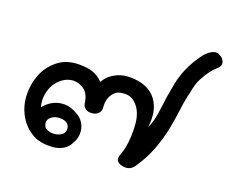

<svg xmlns="http://www.w3.org/2000/svg" viewBox="-90 -751 1110 897"><g transform="rotate(15 465.0 -302.5)"><path d="M335.9 -95.5Q335.9 -64.1 317.7 -38.9Q303.5 -14.1 280.3 -3.3Q257.1 7.6 230.3 7.6Q164.1 7.6 124 -23Q83.8 -53.5 64.1 -101Q44.4 -148.5 48.5 -201.5Q52.5 -254.5 75.5 -299Q98.5 -343.4 141.9 -372.5Q185.4 -401.5 246 -397Q289.4 -393.9 316.2 -381.8Q342.9 -369.7 364.6 -343.9Q381.8 -369.7 407.6 -383.3Q433.3 -397 461.6 -400.5Q494.4 -403.5 532.3 -394.4Q570.2 -385.4 597.2 -361.9Q624.2 -338.4 635.9 -298.2Q647.5 -258.1 635.4 -197.5Q657.1 -234.8 669.4 -295.7Q681.8 -356.6 700.5 -421.7Q712.6 -462.1 728.8 -493.2Q744.9 -524.2 761.9 -547Q778.8 -569.7 791.4 -583.1Q804 -596.5 811.6 -601.5Q823.2 -610.6 839.9 -615.4Q856.6 -620.2 869.2 -610.6Q883.3 -603 889.9 -588.1Q896.5 -573.2 887.9 -559.1Q883.3 -552.5 871.2 -543.7Q859.1 -534.8 843.9 -518.4Q828.8 -502 811.4 -475Q793.9 -448 782.8 -404.5Q769.7 -368.7 759.6 -321.2Q749.5 -273.7 734.6 -221.2Q719.7 -168.7 693.7 -113.9Q667.7 -59.1 625.3 -7.6Q614.6 5.6 599.2 10.4Q583.8 15.2 564.1 8.6Q547 4 539.6 -8.8Q532.3 -21.7 546.5 -48Q550 -53.5 557.6 -77.8Q565.2 -102 569.4 -133.3Q573.7 -164.6 573.7 -198.7Q573.7 -232.8 562.9 -260.1Q552 -287.4 530.3 -305.3Q508.6 -323.2 467.7 -319.2Q445.5 -317.2 426.8 -293.9Q408.1 -270.7 408.1 -227.8Q408.1 -213.6 396.2 -203Q384.3 -192.4 364.6 -192.4Q342.9 -192.4 332.1 -203Q321.2 -213.6 320.2 -227.8Q318.7 -273.7 294.7 -294.7Q270.7 -315.7 238.9 -317.2Q212.6 -317.2 189.4 -303.3Q166.2 -289.4 150.8 -268.2Q135.4 -247 128.3 -217.4Q121.2 -187.9 127.3 -157.1Q143.4 -175.8 167.7 -187.6Q191.9 -199.5 219.7 -199.5Q242.9 -199.5 262.9 -190.9Q282.8 -182.3 299.7 -169.4Q316.7 -156.6 326.3 -137.6Q335.9 -118.7 335.9 -95.5ZM272.7 -93.4Q272.7 -111.6 257.8 -121.7Q242.9 -131.8 219.7 -131.8Q198.5 -131.8 182.8 -120.7Q167.2 -109.6 167.2 -93.4Q167.2 -70.7 184.1 -62.1Q201 -53.5 219.7 -53.5Q241.4 -53.5 257.1 -63.6Q272.7 -73.7 272.7 -93.4Z"/></g></svg>

Font: Myanmar KatKuu
Style: Regular
Weight: 400
Designer: Khon Soe Zaw Thu
Foundry: MPUA
Version: Version 1.00 September 13, 2016, initial release